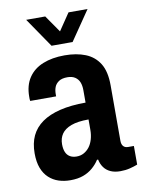

<svg xmlns="http://www.w3.org/2000/svg" viewBox="-84 -782 637 853"><g transform="rotate(-10 235.0 -356.0)"><path d="M164 12Q136 12 111.5 4Q87 -4 68 -21.5Q49 -39 38.5 -66.5Q28 -94 28 -133Q28 -179 44 -212.5Q60 -246 92.5 -269Q125 -292 174.5 -304Q224 -316 290 -316V-372Q290 -393 284 -408Q278 -423 264.5 -432Q251 -441 230 -441Q205 -441 191 -431.5Q177 -422 171.5 -408Q166 -394 166 -376V-366H49Q48 -371 48 -375Q48 -379 48 -385Q48 -436 71 -470.5Q94 -505 136 -522Q178 -539 234 -539Q288 -539 328 -523Q368 -507 390.5 -471Q413 -435 413 -372V-122Q413 -106 420.5 -97.5Q428 -89 442 -89H468V-5Q453 1 433 6Q413 11 390 11Q364 11 345.5 2.5Q327 -6 316 -21.5Q305 -37 301 -57H296Q284 -38 265.5 -22Q247 -6 222.5 3Q198 12 164 12ZM210 -87Q228 -87 242.5 -95Q257 -103 267.5 -116.5Q278 -130 284 -150Q290 -170 290 -194V-240Q241 -240 211.5 -229Q182 -218 168.5 -198.5Q155 -179 155 -152Q155 -131 161 -116.5Q167 -102 179.5 -94.5Q192 -87 210 -87ZM94 -724H180L257 -613H210L285 -724H371L280 -591H185Z"/></g></svg>

Font: Archivo Condensed
Style: Bold
Weight: 700
Width: 3
Designer: Hector Gatti
Foundry: Omnibus-Type
Version: Version 2.001